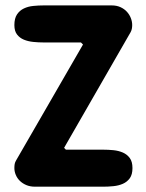

<svg xmlns="http://www.w3.org/2000/svg" viewBox="-20 -704 549 724"><path d="M293 -536.1 285.2 -543.9H144.5Q125 -543.9 105.5 -545.9Q85.9 -547.9 70.1 -554.4Q54.2 -561 44.2 -574Q34.2 -586.9 34.2 -609.4Q34.2 -634.8 44.2 -649.7Q54.2 -664.6 70.1 -672.1Q85.9 -679.7 105.5 -681.6Q125 -683.6 144.5 -683.6H401.4Q419.9 -683.6 434.3 -677Q448.7 -670.4 458.5 -659.7Q468.3 -648.9 473.4 -635.7Q478.5 -622.6 478.5 -609.4Q478.5 -602.1 477.1 -595.2Q475.6 -588.4 472.7 -583L221.7 -146.5L228.5 -139.6H369.1Q388.2 -139.6 407.7 -137.7Q427.2 -135.7 443.4 -128.7Q459.5 -121.6 469.5 -107.9Q479.5 -94.2 479.5 -70.3Q479.5 -45.9 469.5 -32Q459.5 -18.1 443.4 -11Q427.2 -3.9 407.7 -2Q388.2 0 369.1 0H112.3Q93.8 0 79.3 -6.1Q64.9 -12.2 54.9 -22Q44.9 -31.7 39.6 -44.4Q34.2 -57.1 34.2 -70.3Q34.2 -79.1 35.4 -85.7Q36.6 -92.3 41 -99.6Z"/></svg>

Font: Concert One
Style: Regular
Weight: 400
Version: Version 1.003